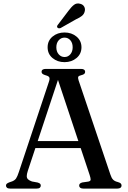

<svg xmlns="http://www.w3.org/2000/svg" viewBox="-20 -1103 750 1123"><path d="M172 -278H469L472 -237H167ZM218.5 -17.5Q218.5 -9.5 212.8 -4.8Q207 0 194 0H39.5Q27 0 21 -4.8Q15 -9.5 15 -17.5Q15 -23.5 18.8 -27.5Q22.5 -31.5 33 -36L52 -42.5Q66.5 -48.5 74 -59.2Q81.5 -70 90.5 -97.5L266 -624.5Q272 -642 268.5 -650Q265 -658 247.5 -662.5Q234 -666.5 228.5 -671.2Q223 -676 223 -683Q223 -691 229.2 -695.5Q235.5 -700 248 -700H453.5Q466 -700 472 -695.5Q478 -691 478 -683Q478 -675.5 472.8 -670.8Q467.5 -666 454.5 -663Q440.5 -660 437.8 -653.8Q435 -647.5 439.5 -633.5L625.5 -82.5Q632 -62 641.5 -52.2Q651 -42.5 668.5 -38.5Q682 -34.5 686.5 -29.8Q691 -25 691 -17.5Q691 -9.5 684.8 -4.8Q678.5 0 666 0H467.5Q455.5 0 449.2 -4.8Q443 -9.5 443 -17.5Q443 -24.5 447.5 -29Q452 -33.5 462 -36L497 -41Q510 -44 510.2 -52.2Q510.5 -60.5 504.5 -79L313 -654L327.5 -661L142.5 -103Q136.5 -84.5 136.5 -73Q136.5 -61.5 144 -54.2Q151.5 -47 167 -41.5L200 -35.5Q209.5 -32.5 214 -28.8Q218.5 -25 218.5 -17.5ZM357.5 -739.5Q316 -739.5 287.2 -763.5Q258.5 -787.5 258.5 -826.5Q258.5 -865 287.2 -889Q316 -913 357.5 -913Q399 -913 427.8 -888.8Q456.5 -864.5 456.5 -826.5Q456.5 -788 427.8 -763.8Q399 -739.5 357.5 -739.5ZM357.5 -883Q337.5 -883 323.5 -867.5Q309.5 -852 309.5 -826.5Q309.5 -801 323.5 -785.2Q337.5 -769.5 357.5 -769.5Q378 -769.5 391.5 -785.5Q405 -801.5 405 -826.5Q405 -852 391.5 -867.5Q378 -883 357.5 -883ZM381 -1040.5Q398 -1063.5 413.2 -1075Q428.5 -1086.5 448.5 -1081Q465.5 -1077 472.5 -1064Q479.5 -1051 475.5 -1036.5Q472 -1020.5 459 -1010Q446 -999.5 424.5 -990L334.5 -939Q329.5 -937 324.2 -937.5Q319 -938 316 -941.5Q312.5 -946 314.2 -950.8Q316 -955.5 319.5 -959.5Z"/></svg>

Font: Fraunces 18pt
Style: Regular
Weight: 400
Version: Version 1.000;[b76b70a41]